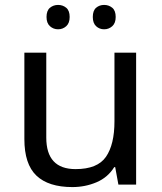

<svg xmlns="http://www.w3.org/2000/svg" viewBox="-20 -750 658 780"><path d="M533 -536V0H461L448 -71H444Q418 -29 372 -9.5Q326 10 274 10Q177 10 128 -36.5Q79 -83 79 -185V-536H168V-191Q168 -63 287 -63Q376 -63 410.5 -113Q445 -163 445 -257V-536ZM169 -681Q169 -707 183 -718.5Q197 -730 216 -730Q235 -730 249 -718.5Q263 -707 263 -681Q263 -656 249 -643.5Q235 -631 216 -631Q197 -631 183 -643.5Q169 -656 169 -681ZM357 -681Q357 -707 370.5 -718.5Q384 -730 403 -730Q422 -730 436 -718.5Q450 -707 450 -681Q450 -656 436 -643.5Q422 -631 403 -631Q384 -631 370.5 -643.5Q357 -656 357 -681Z"/></svg>

Font: Noto Sans Medefaidrin
Style: Regular
Weight: 400
Designer: Dalton Maag Ltd
Foundry: Dalton Maag Ltd
Version: Version 1.002; ttfautohint (v1.8.4.7-5d5b)